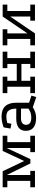

<svg xmlns="http://www.w3.org/2000/svg" viewBox="1004 -1488 501 2550"><g transform="rotate(-90 1255.0 -213.5)"><path d="M42 0V-62H127V-367H42V-429H255L408 -109H375L525 -429H727V-367H642V-62H727V0H509V-62H564V-418L582 -414L416 -61H359L186 -413L205 -417V-62H260V0Z M1105 -29Q1040 15 964 15Q880 15 836.5 -19Q793 -53 792 -118Q790 -249 958 -249L1087 -248Q1087 -315 1062 -347.5Q1037 -380 986 -380Q962 -380 939 -377Q916 -374 896 -368L886 -313L822 -325L838 -416Q876 -430 912.5 -437Q949 -444 983 -444Q1073 -444 1119 -395Q1165 -346 1165 -252V-78L1260 -47L1240 17ZM961 -186Q918 -186 895 -169Q872 -152 872 -119Q872 -49 968 -49Q1037 -49 1087 -87V-185Z M1293 -429H1511V-367H1456V-242H1680V-367H1625V-429H1843V-367H1758V-62H1843V0H1625V-62H1680V-180H1456V-62H1511V0H1293V-62H1378V-367H1293Z M1927 -429H2141V-367H2086V-100L2310 -429H2468V-367H2383V-62H2468V0H2255V-62H2310V-329L2086 0H1927V-62H2012V-367H1927Z"/></g></svg>

Font: Podkova VF Beta
Style: Regular
Weight: 400
Designer: Ilya Yudin
Foundry: Cyreal (www.cyreal.org)
Version: Version 2.100